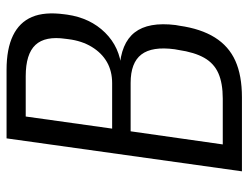

<svg xmlns="http://www.w3.org/2000/svg" viewBox="-104 -636 740 571"><g transform="rotate(-90 265.5 -350.0)"><path d="M140 -700H344Q406 -700 445.5 -681Q485 -662 501 -624.5Q517 -587 509 -528L508 -520Q498 -451 454.5 -407Q411 -363 347 -358V-364Q423 -360 455 -319Q487 -278 477 -197L475 -186Q466 -122 440 -80.5Q414 -39 370.5 -19.5Q327 0 262 0H42ZM258 -57Q304 -57 333.5 -70Q363 -83 379.5 -112Q396 -141 403 -189L405 -200Q414 -267 389.5 -299Q365 -331 305 -331H161L122 -57ZM304 -386Q340 -386 367 -401.5Q394 -417 412 -446.5Q430 -476 435 -516L436 -524Q445 -585 418 -614Q391 -643 325 -643H205L169 -386Z"/></g></svg>

Font: Pathway Extreme SemiCondensed Light
Style: Italic
Weight: 300
Width: 4
Italic angle: -8°
Version: Version 1.001;gftools[0.9.26]